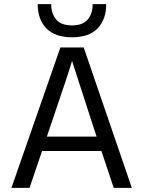

<svg xmlns="http://www.w3.org/2000/svg" viewBox="-20 -902 688 922"><path d="M218 -284 205 -246H444L431 -285L326 -609Q314 -566 218 -284ZM122 0H35L270 -674H382L613 0H526L467 -177H182ZM490 -882Q490 -809 449 -766Q408 -723 326 -723Q244 -723 202.5 -766Q161 -809 161 -882H226Q226 -836 250 -808Q274 -780 326 -780Q377 -780 401 -808Q425 -836 425 -882Z"/></svg>

Font: Hind Vadodara
Style: Regular
Weight: 400
Designer: Hitesh Malaviya
Foundry: Indian Type Foundry
Version: Version 1.001;PS 1.0;hotconv 1.0.86;makeotf.lib2.5.63406; tt